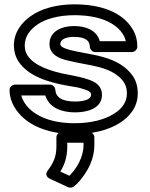

<svg xmlns="http://www.w3.org/2000/svg" viewBox="-20 -583 692 885"><path d="M326 -65C379 -65 450 -81 450 -146C450 -201 396 -214 367 -223C349 -228 325 -233 299 -238C210 -254 137 -281 107 -327C99 -339 94 -355 94 -374C94 -414 118 -446 151 -469C188 -495 248 -513 323 -513C438 -513 515 -478 548 -423C554 -413 558 -402 560 -393H440C427 -443 376 -463 321 -463C268 -463 208 -441 208 -380C208 -328 260 -312 288 -305C334 -293 399 -284 439 -273C492 -259 530 -235 551 -204C560 -190 565 -174 565 -152C565 -110 540 -80 504 -58C463 -32 401 -15 323 -15C203 -15 122 -57 89 -116C84 -125 80 -135 78 -143H189C206 -86 265 -65 326 -65ZM326 -115C264 -115 237 -136 235 -169C234 -181 224 -193 210 -193H49C38 -193 24 -183 24 -168C24 -142 31 -116 45 -92C91 -11 193 35 323 35C408 35 478 17 530 -15C574 -42 615 -87 615 -152C615 -182 608 -210 592 -233C561 -278 511 -305 452 -321C406 -334 342 -342 301 -353C268 -362 258 -371 258 -380C258 -396 274 -413 321 -413C375 -413 394 -394 394 -368C394 -357 404 -343 419 -343H588C599 -343 613 -353 613 -368C613 -397 606 -425 591 -449C545 -526 446 -563 323 -563C240 -563 170 -543 122 -509C82 -481 44 -436 44 -374C44 -347 51 -322 65 -300C110 -232 201 -204 291 -188C317 -183 338 -181 353 -176C391 -165 400 -159 400 -146C400 -131 381 -115 326 -115ZM300 227 258 208C278 176 290 140 290 92V75H365V85C365 142 333 194 300 227ZM200 203C183 226 204 238 210 241L294 280C303 284 314 282 321 276C335 265 347 252 358 237C387 200 415 148 415 85V50C415 39 405 25 390 25H265C254 25 240 35 240 50V92C240 142 224 171 200 203Z"/></svg>

Font: Asimov
Style: XWidOu
Weight: 500
Designer: Google
Version: Version 2.000980; 2014